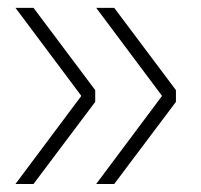

<svg xmlns="http://www.w3.org/2000/svg" viewBox="-20 -531 514 490"><path d="M393 -287V-285.5L225.5 -61.5H271.5L429 -271V-301L271.5 -511H225.5ZM187 -287V-285.5L19.5 -61.5H65.5L223 -271V-301L65.5 -511H19.5Z"/></svg>

Font: Hepta Slab ExtraLight Light
Style: Regular
Weight: 300
Version: Version 1.100